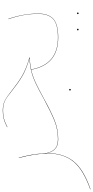

<svg xmlns="http://www.w3.org/2000/svg" viewBox="330 -796 689 1420"><g transform="rotate(-90 675.0 -85.5)"><path d="M-15 237Q128 187 189 114Q250 41 250 -74Q250 -171 217 -291L219 -292Q246 -198 251 -108Q254 -58 279.5 -30Q305 -2 355 -2L356 -1L355 0Q306 0 281 -25.5Q256 -51 251 -93Q252 -84 252 -74Q252 40 191.5 114.5Q131 189 -14 239Z M1109 -1 1108 0Q906 0 870 -200Q820 -188 773 -166Q726 -144 655 -105Q561 -53 495 -26.5Q429 0 355 0L354 -1L355 -2Q428 -2 492.5 -28Q557 -54 653 -106Q723 -145 771 -167.5Q819 -190 870 -202H871Q918 -212 957 -212Q872 -236 821 -266.5Q770 -297 715 -341Q672 -377 642.5 -392.5Q613 -408 568 -408Q534 -408 507.5 -401Q481 -394 446 -376L445 -378Q480 -396 507 -403Q534 -410 568 -410Q613 -410 643 -394Q673 -378 716 -343Q771 -299 823 -268Q875 -237 960 -213L959 -210H957Q919 -210 872 -200Q908 -2 1108 -2ZM716 87Q716 81 722 81Q728 81 728 87Q728 93 722 93Q716 93 716 87Z M1283 -147Q1283 -205 1273.5 -258Q1264 -311 1244 -368L1246 -369Q1285 -258 1285 -147Q1285 -71 1245 -35.5Q1205 0 1108 0L1107 -1L1108 -2Q1205 -2 1244 -37Q1283 -72 1283 -147ZM1161 145Q1161 139 1167 139Q1173 139 1173 145Q1173 151 1167 151Q1161 151 1161 145ZM1281 145Q1281 139 1287 139Q1293 139 1293 145Q1293 151 1287 151Q1281 151 1281 145Z"/></g></svg>

Font: FiraGO Two
Style: Regular
Weight: 100
Designer: bBox Type
Foundry: bBox Type GmbH
Version: Version 1.001